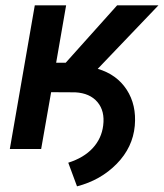

<svg xmlns="http://www.w3.org/2000/svg" viewBox="-20 -548 602 706"><path d="M339.4 -294.9Q409.2 -274.4 445.8 -218.3Q482.4 -162.1 475.6 -85.4Q468.3 -5.9 409.2 54.4Q350.1 114.7 263.2 137.2L231 50.3Q288.1 32.2 320.8 -3.2Q353.5 -38.6 359.4 -86.4Q366.2 -139.6 338.4 -172.6Q310.5 -205.6 256.8 -208.5L168 -209L131.3 0H16.1L107.9 -528.3H223.1L186.5 -317.4H221.7L410.6 -528.3H562.5Z"/></svg>

Font: Roboto Medium
Style: Italic
Weight: 500
Italic angle: -12°
Designer: Google
Version: Version 2.134; 2016